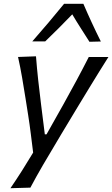

<svg xmlns="http://www.w3.org/2000/svg" viewBox="-20 -796 591 1011"><path d="M35 195Q66.5 149 96.8 101.2Q127 53.5 154.5 7.5Q148.5 -41.5 142.2 -91.2Q136 -141 128.5 -188.5L114.5 -277.5Q106 -331 96.5 -386.8Q87 -442.5 75 -496L169.5 -499.5Q174.5 -435 181.2 -373.8Q188 -312.5 196 -248L216 -88.5H225L315 -248.5Q350.5 -312 383.2 -373Q416 -434 447.5 -496H551Q525.5 -455.5 502.2 -418.2Q479 -381 452 -336.5Q425 -292 387 -229.5L303 -90Q245.5 5.5 207 71.8Q168.5 138 140 192ZM451 -576Q428 -612.5 405 -648.2Q382 -684 360.5 -720.5Q291.5 -648.5 218 -578H150Q194 -628 235.5 -677.2Q277 -726.5 317.5 -776H419Q439.5 -728 462.8 -677.8Q486 -627.5 511 -577.5Z"/></svg>

Font: Commissioner Flair
Style: Italic
Weight: 400
Italic angle: -12°
Designer: Kostas Bartsokas
Foundry: Kostas Bartsokas
Version: Version 1.000; ttfautohint (v1.8.3)